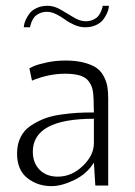

<svg xmlns="http://www.w3.org/2000/svg" viewBox="-20 -632 460 654"><path d="M82.5 -539.1Q82.5 -539.1 61 -539.1L62 -546.9Q63 -554.2 67.9 -564.9Q72.8 -575.7 80.8 -586.4Q88.9 -597.2 105 -604.7Q121.1 -612.3 142.1 -612.3Q164.1 -612.3 186.8 -599.1Q209.5 -585.9 231 -572.8Q252.4 -559.6 272 -559.6Q286.6 -559.6 298.1 -565.2Q309.6 -570.8 315.2 -577.9Q320.8 -585 324.5 -594Q328.1 -603 328.9 -606.7Q329.6 -610.4 329.6 -612.3H351.1L350.1 -604.5Q349.1 -597.2 344.2 -586.4Q339.4 -575.7 331.3 -564.9Q323.2 -554.2 307.1 -546.6Q291 -539.1 270 -539.1Q251.5 -539.1 232.9 -547.4Q214.4 -555.7 201.4 -565.4Q188.5 -575.2 171.6 -583.5Q154.8 -591.8 140.1 -591.8Q125.5 -591.8 114 -586.2Q102.5 -580.6 96.9 -573.5Q91.3 -566.4 87.6 -557.4Q84 -548.3 83.3 -544.7Q82.5 -541 82.5 -539.1ZM202.1 -425.8Q239.7 -425.8 267.1 -418.5Q294.4 -411.1 309.8 -399.9Q325.2 -388.7 334.2 -370.6Q343.3 -352.5 345.9 -335.4Q348.6 -318.4 348.6 -294.9V0H304.7L299.8 -78.1Q275.9 -39.6 232.9 -18.8Q189.9 2 155.3 2Q107.9 2 73 -25.6Q38.1 -53.2 38.1 -109.4Q38.1 -140.1 49.8 -164.1Q61.5 -188 83 -202.6Q104.5 -217.3 128.9 -227.1Q153.3 -236.8 185.5 -241.5Q217.8 -246.1 243.4 -247.6Q269 -249 299.8 -249Q299.8 -252.9 298.8 -293Q298.3 -314.5 294.9 -328.6Q291.5 -342.8 281.7 -355.7Q272 -368.7 252.2 -374.8Q232.4 -380.9 202.1 -380.9Q145.5 -380.9 88.9 -357.4L80.1 -399.4L94.2 -406.2Q108.4 -412.6 138.9 -419.2Q169.4 -425.8 202.1 -425.8ZM299.8 -144.5Q299.8 -144.5 299.8 -227.5Q91.8 -227.5 91.8 -115.2Q91.8 -77.1 115 -53.7Q138.2 -30.3 176.8 -30.3Q224.1 -30.3 262 -66.7Q299.8 -103 299.8 -144.5Z"/></svg>

Font: Buda Light
Style: Regular
Weight: 300
Version: Version 1.003